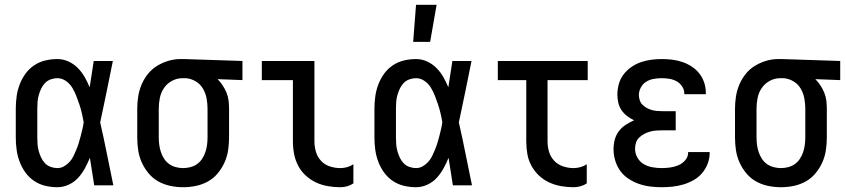

<svg xmlns="http://www.w3.org/2000/svg" viewBox="-20 -775 3540 803"><path d="M220 8Q194 8 169 2Q144 -4 122.5 -18.5Q101 -33 86 -54Q71 -75 62 -99Q53 -123 49.5 -148.5Q46 -174 46 -200V-320Q46 -346 49.5 -371.5Q53 -397 62 -421Q71 -445 86 -466Q101 -487 122.5 -501.5Q144 -516 169 -522Q194 -528 220 -528Q244 -528 266 -518Q288 -508 305 -491Q322 -474 334 -453Q346 -432 355 -410Q359 -437 363.5 -464.5Q368 -492 372 -520H452Q439 -456 426 -391.5Q413 -327 399 -263Q414 -198 427 -132Q440 -66 454 0H374Q370 -29 365 -57.5Q360 -86 356 -115Q347 -93 335 -71Q323 -49 306.5 -31Q290 -13 267 -2.5Q244 8 220 8ZM220 -72Q235 -72 248 -79.5Q261 -87 271 -98Q281 -109 287.5 -122.5Q294 -136 299.5 -149.5Q305 -163 309.5 -177.5Q314 -192 317.5 -206Q321 -220 324.5 -234.5Q328 -249 330 -264Q327 -282 322.5 -301Q318 -320 312 -338Q306 -356 299 -374Q292 -392 282 -408.5Q272 -425 255.5 -436.5Q239 -448 220 -448Q206 -448 192 -443Q178 -438 168 -427.5Q158 -417 152 -404Q146 -391 142 -377Q138 -363 137 -348.5Q136 -334 136 -320V-200Q136 -186 137 -171.5Q138 -157 142 -143Q146 -129 152 -116Q158 -103 168 -92.5Q178 -82 192 -77Q206 -72 220 -72Z M746 8Q719 8 692.5 2.5Q666 -3 642.5 -16Q619 -29 601.5 -50Q584 -71 573 -95.5Q562 -120 558 -146.5Q554 -173 554 -200V-320Q554 -346 558 -371.5Q562 -397 572 -421Q582 -445 598.5 -465.5Q615 -486 637 -499.5Q659 -513 684 -520.5Q709 -528 735 -528H750L994 -520V-440L890 -444Q902 -432 911.5 -417.5Q921 -403 927.5 -387Q934 -371 936 -354Q938 -337 938 -320V-200Q938 -173 934 -146.5Q930 -120 919 -95.5Q908 -71 890.5 -50Q873 -29 849.5 -16Q826 -3 799.5 2.5Q773 8 746 8ZM746 -72Q761 -72 776.5 -76Q792 -80 804.5 -89Q817 -98 825.5 -111Q834 -124 839 -139Q844 -154 846 -169.5Q848 -185 848 -200V-320Q848 -342 844 -363.5Q840 -385 829 -404Q818 -423 799 -434.5Q780 -446 758 -448H743Q720 -448 699.5 -437Q679 -426 666 -407Q653 -388 648.5 -365.5Q644 -343 644 -320V-200Q644 -185 646 -169.5Q648 -154 653 -139Q658 -124 666.5 -111Q675 -98 687.5 -89Q700 -80 715.5 -76Q731 -72 746 -72Z M1403 8Q1377 8 1351 3.5Q1325 -1 1301.5 -12Q1278 -23 1258.5 -41Q1239 -59 1227 -82Q1215 -105 1210 -131Q1205 -157 1205 -184V-440H1075V-520H1295V-184Q1295 -161 1301.5 -139.5Q1308 -118 1323 -102Q1338 -86 1359.5 -79Q1381 -72 1403 -72Q1418 -72 1432 -76Q1446 -80 1458 -88V-8Q1446 0 1432 4Q1418 8 1403 8Z M1720 8Q1694 8 1669 2Q1644 -4 1622.5 -18.5Q1601 -33 1586 -54Q1571 -75 1562 -99Q1553 -123 1549.5 -148.5Q1546 -174 1546 -200V-320Q1546 -346 1549.5 -371.5Q1553 -397 1562 -421Q1571 -445 1586 -466Q1601 -487 1622.5 -501.5Q1644 -516 1669 -522Q1694 -528 1720 -528Q1744 -528 1766 -518Q1788 -508 1805 -491Q1822 -474 1834 -453Q1846 -432 1855 -410Q1859 -437 1863.5 -464.5Q1868 -492 1872 -520H1952Q1939 -456 1926 -391.5Q1913 -327 1899 -263Q1914 -198 1927 -132Q1940 -66 1954 0H1874Q1870 -29 1865 -57.5Q1860 -86 1856 -115Q1847 -93 1835 -71Q1823 -49 1806.5 -31Q1790 -13 1767 -2.5Q1744 8 1720 8ZM1720 -72Q1735 -72 1748 -79.5Q1761 -87 1771 -98Q1781 -109 1787.5 -122.5Q1794 -136 1799.5 -149.5Q1805 -163 1809.5 -177.5Q1814 -192 1817.5 -206Q1821 -220 1824.5 -234.5Q1828 -249 1830 -264Q1827 -282 1822.5 -301Q1818 -320 1812 -338Q1806 -356 1799 -374Q1792 -392 1782 -408.5Q1772 -425 1755.5 -436.5Q1739 -448 1720 -448Q1706 -448 1692 -443Q1678 -438 1668 -427.5Q1658 -417 1652 -404Q1646 -391 1642 -377Q1638 -363 1637 -348.5Q1636 -334 1636 -320V-200Q1636 -186 1637 -171.5Q1638 -157 1642 -143Q1646 -129 1652 -116Q1658 -103 1668 -92.5Q1678 -82 1692 -77Q1706 -72 1720 -72ZM1708 -600 1720 -755H1806L1779 -600Z M2379 8Q2353 8 2327 3.5Q2301 -1 2277 -12Q2253 -23 2234 -41Q2215 -59 2202.5 -82Q2190 -105 2185.5 -131Q2181 -157 2181 -184V-440H2062V-520H2438V-440H2270V-184Q2270 -161 2276.5 -139.5Q2283 -118 2298.5 -102Q2314 -86 2335.5 -79Q2357 -72 2379 -72Q2393 -72 2407.5 -76Q2422 -80 2434 -88V-8Q2422 0 2407.5 4Q2393 8 2379 8Z M2747 8Q2723 8 2699 5Q2675 2 2652 -6Q2629 -14 2608.5 -27.5Q2588 -41 2574 -60.5Q2560 -80 2553 -103.5Q2546 -127 2546 -151Q2546 -171 2551 -190.5Q2556 -210 2568 -226Q2580 -242 2597 -253Q2614 -264 2632 -272Q2617 -279 2603 -289.5Q2589 -300 2579.5 -314Q2570 -328 2566 -345Q2562 -362 2562 -379Q2562 -401 2568 -423Q2574 -445 2587.5 -463Q2601 -481 2619.5 -494Q2638 -507 2659 -514.5Q2680 -522 2702.5 -525Q2725 -528 2747 -528Q2769 -528 2790.5 -525.5Q2812 -523 2833 -516Q2854 -509 2872.5 -497Q2891 -485 2904.5 -468Q2918 -451 2925 -430Q2932 -409 2932 -387V-381H2842V-384Q2842 -400 2832.5 -414Q2823 -428 2809 -435.5Q2795 -443 2779 -445.5Q2763 -448 2747 -448Q2730 -448 2713.5 -445Q2697 -442 2683 -433.5Q2669 -425 2660.5 -409.5Q2652 -394 2652 -378Q2652 -367 2655.5 -356Q2659 -345 2667 -337Q2675 -329 2685 -323.5Q2695 -318 2705.5 -315Q2716 -312 2727.5 -311Q2739 -310 2750 -310H2806V-230H2750Q2737 -230 2724 -229Q2711 -228 2698.5 -224.5Q2686 -221 2674.5 -215Q2663 -209 2653.5 -200Q2644 -191 2640 -178.5Q2636 -166 2636 -153Q2636 -133 2646 -115.5Q2656 -98 2672.5 -88.5Q2689 -79 2708.5 -75.5Q2728 -72 2747 -72Q2765 -72 2783 -74.5Q2801 -77 2817.5 -84Q2834 -91 2846 -105Q2858 -119 2858 -137V-139H2948V-135Q2948 -112 2939.5 -90Q2931 -68 2916 -50.5Q2901 -33 2880.5 -21.5Q2860 -10 2838 -3.5Q2816 3 2793 5.5Q2770 8 2747 8Z M3246 8Q3219 8 3192.5 2.5Q3166 -3 3142.5 -16Q3119 -29 3101.5 -50Q3084 -71 3073 -95.5Q3062 -120 3058 -146.5Q3054 -173 3054 -200V-320Q3054 -346 3058 -371.5Q3062 -397 3072 -421Q3082 -445 3098.5 -465.5Q3115 -486 3137 -499.5Q3159 -513 3184 -520.5Q3209 -528 3235 -528H3250L3494 -520V-440L3390 -444Q3402 -432 3411.5 -417.5Q3421 -403 3427.5 -387Q3434 -371 3436 -354Q3438 -337 3438 -320V-200Q3438 -173 3434 -146.5Q3430 -120 3419 -95.5Q3408 -71 3390.5 -50Q3373 -29 3349.5 -16Q3326 -3 3299.5 2.5Q3273 8 3246 8ZM3246 -72Q3261 -72 3276.5 -76Q3292 -80 3304.5 -89Q3317 -98 3325.5 -111Q3334 -124 3339 -139Q3344 -154 3346 -169.5Q3348 -185 3348 -200V-320Q3348 -342 3344 -363.5Q3340 -385 3329 -404Q3318 -423 3299 -434.5Q3280 -446 3258 -448H3243Q3220 -448 3199.5 -437Q3179 -426 3166 -407Q3153 -388 3148.5 -365.5Q3144 -343 3144 -320V-200Q3144 -185 3146 -169.5Q3148 -154 3153 -139Q3158 -124 3166.5 -111Q3175 -98 3187.5 -89Q3200 -80 3215.5 -76Q3231 -72 3246 -72Z"/></svg>

Font: Iosevka Term Curly Medium
Style: Regular
Weight: 500
Designer: Belleve Invis
Foundry: Belleve Invis
Version: Version 32.3.0